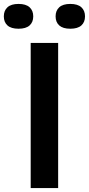

<svg xmlns="http://www.w3.org/2000/svg" viewBox="-78 -959 454 979"><path d="M78.5 0V-740H218.5V0ZM280.5 -812.5Q243 -812.5 224.2 -829.2Q205.5 -846 205.5 -875.5Q205.5 -905 224.2 -922Q243 -939 280.5 -939Q318 -939 336.8 -922Q355.5 -905 355.5 -875.5Q355.5 -846 336.8 -829.2Q318 -812.5 280.5 -812.5ZM16.5 -812.5Q-21 -812.5 -39.8 -829.2Q-58.5 -846 -58.5 -875.5Q-58.5 -905 -39.8 -922Q-21 -939 16.5 -939Q54 -939 72.8 -922Q91.5 -905 91.5 -875.5Q91.5 -846 72.8 -829.2Q54 -812.5 16.5 -812.5Z"/></svg>

Font: Encode Sans SC SemiExpanded SemiBold
Style: Regular
Weight: 600
Width: 6
Designer: Multiple Designers
Foundry: Impallari Type
Version: Version 3.002